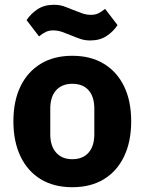

<svg xmlns="http://www.w3.org/2000/svg" viewBox="-20 -770 604 802"><path d="M282 12Q205 12 150 -21.5Q95 -55 65.5 -117Q36 -179 36 -263Q36 -348 65.5 -409Q95 -470 150 -503.5Q205 -537 282 -537Q359 -537 414 -503.5Q469 -470 498.5 -409Q528 -348 528 -263Q528 -179 498.5 -117Q469 -55 414 -21.5Q359 12 282 12ZM282 -105Q326 -105 350 -132.5Q374 -160 374 -209V-316Q374 -366 350 -393Q326 -420 282 -420Q239 -420 214.5 -393Q190 -366 190 -316V-209Q190 -160 214.5 -132.5Q239 -105 282 -105ZM357 -601Q335 -601 317 -607Q299 -613 280 -621Q258 -630 240 -636.5Q222 -643 202 -643Q185 -643 172 -637Q159 -631 143 -618L91 -686Q109 -713 137 -731.5Q165 -750 205 -750Q228 -750 245.5 -744Q263 -738 282 -730Q304 -721 322.5 -714.5Q341 -708 360 -708Q377 -708 390 -714Q403 -720 419 -733L471 -665Q453 -638 425 -619.5Q397 -601 357 -601Z"/></svg>

Font: IBM Plex Sans
Style: Regular
Weight: 400
Designer: Mike Abbink, Paul van der Laan, Pieter van Rosmalen
Foundry: Bold Monday
Version: Version 3.201